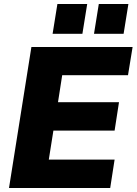

<svg xmlns="http://www.w3.org/2000/svg" viewBox="-20 -940 683 960"><path d="M25 0 137 -705H643L620 -564H291L270 -429H575L553 -287H247L224 -142H553L531 0ZM450 -771 474 -920H622L598 -771ZM243 -771 267 -920H416L392 -771Z"/></svg>

Font: Mulish ExtraLight Black
Style: Italic
Weight: 900
Italic angle: -9°
Version: Version 3.603